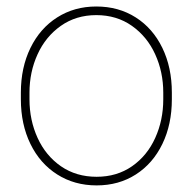

<svg xmlns="http://www.w3.org/2000/svg" viewBox="-20 -558 590 588"><path d="M43.9 -274.4Q43.9 -351.1 73.2 -411.1Q102.5 -471.2 155 -504.6Q207.5 -538.1 274.9 -538.1Q343.3 -538.1 395.8 -504.6Q448.2 -471.2 477.3 -411.1Q506.3 -351.1 506.3 -274.4V-253.9Q506.3 -177.2 477.3 -117.2Q448.2 -57.1 396 -23.7Q343.8 9.8 275.9 9.8Q208 9.8 155.3 -23.7Q102.5 -57.1 73.2 -117.2Q43.9 -177.2 43.9 -253.9ZM70.3 -253.9Q70.3 -189.9 95.2 -135.5Q120.1 -81.1 166.7 -48.8Q213.4 -16.6 275.9 -16.6Q337.9 -16.6 384.3 -48.8Q430.7 -81.1 455.3 -135.5Q480 -189.9 480 -253.9V-274.4Q480 -337.4 455.3 -391.6Q430.7 -445.8 384 -478.8Q337.4 -511.7 274.9 -511.7Q212.9 -511.7 166.3 -478.8Q119.6 -445.8 95 -391.6Q70.3 -337.4 70.3 -274.4Z"/></svg>

Font: Mardoto Thin
Style: Regular
Weight: 250
Designer: Christian Robertson, Vahan Hovhannisyan
Foundry: Google
Version: Version 1.000